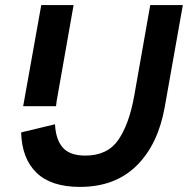

<svg xmlns="http://www.w3.org/2000/svg" viewBox="-20 -720 738 754"><path d="M63 -200 196 -232Q199 -172 226.5 -140.5Q254 -109 315 -109Q402 -109 444.5 -170.5Q487 -232 507 -343L570 -700H698L627 -300Q601 -153 516.5 -69.5Q432 14 294 14Q181 14 123.5 -41.5Q66 -97 63 -200ZM142 -700H269L206 -343Q202 -323 200 -303H71Z"/></svg>

Font: Cabin
Style: Bold Italic
Weight: 700
Italic angle: -7°
Designer: Pablo Impallari
Foundry: Pablo Impallari. http://www.impallari.com Igino Marini. http://www.ikern.com
Version: Version 2.200